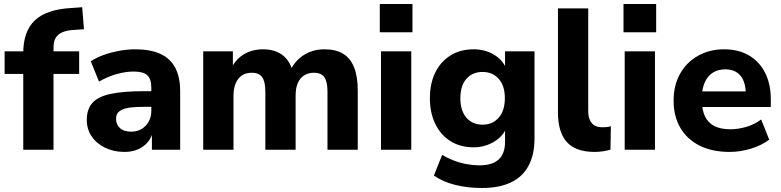

<svg xmlns="http://www.w3.org/2000/svg" viewBox="-20 -747 3896 958"><path d="M96 0V-378H3V-491H140L96 -451V-482Q96 -591 154 -645.5Q212 -700 335 -707L390 -711L399 -601L352 -598Q313 -596 290 -585.5Q267 -575 257 -556.5Q247 -538 247 -508V-474L228 -491H375V-378H247V0Z M601 11Q547 11 504 -10Q461 -31 437 -67Q413 -103 413 -148Q413 -202 441 -233.5Q469 -265 532 -278.5Q595 -292 699 -292H752V-214H700Q661 -214 634.5 -211Q608 -208 591 -200.5Q574 -193 566.5 -182Q559 -171 559 -154Q559 -126 578.5 -108Q598 -90 635 -90Q664 -90 686.5 -103.5Q709 -117 722 -140.5Q735 -164 735 -194V-309Q735 -353 715 -371.5Q695 -390 647 -390Q607 -390 562.5 -377.5Q518 -365 474 -340L433 -441Q459 -459 496.5 -472.5Q534 -486 575 -493.5Q616 -501 653 -501Q730 -501 779.5 -478.5Q829 -456 854 -409.5Q879 -363 879 -290V0H738V-99H745Q739 -65 719.5 -40.5Q700 -16 670 -2.5Q640 11 601 11Z M994 0V-491H1142V-399H1131Q1144 -430 1167 -453Q1190 -476 1222 -488.5Q1254 -501 1292 -501Q1349 -501 1387 -474Q1425 -447 1441 -391H1427Q1449 -442 1494.5 -471.5Q1540 -501 1599 -501Q1656 -501 1692.5 -478.5Q1729 -456 1747 -410.5Q1765 -365 1765 -295V0H1614V-290Q1614 -339 1598.5 -361.5Q1583 -384 1546 -384Q1518 -384 1497 -370.5Q1476 -357 1465.5 -331.5Q1455 -306 1455 -269V0H1304V-290Q1304 -339 1288.5 -361.5Q1273 -384 1236 -384Q1207 -384 1187 -370.5Q1167 -357 1156 -331.5Q1145 -306 1145 -269V0Z M1875 -586V-727H2038V-586ZM1881 0V-491H2032V0Z M2385 191Q2315 191 2253 176Q2191 161 2145 129L2186 26Q2213 42 2244.5 54Q2276 66 2309 72Q2342 78 2372 78Q2436 78 2468 49Q2500 20 2500 -40V-116H2509Q2494 -70 2447 -41Q2400 -12 2343 -12Q2277 -12 2228 -42.5Q2179 -73 2152 -128.5Q2125 -184 2125 -257Q2125 -331 2152 -385.5Q2179 -440 2228 -470.5Q2277 -501 2343 -501Q2402 -501 2447.5 -472.5Q2493 -444 2508 -398H2500V-491H2647V-57Q2647 25 2617 80.5Q2587 136 2528.5 163.5Q2470 191 2385 191ZM2388 -125Q2438 -125 2468.5 -160Q2499 -195 2499 -257Q2499 -319 2468.5 -353.5Q2438 -388 2388 -388Q2337 -388 2307 -353.5Q2277 -319 2277 -257Q2277 -195 2307 -160Q2337 -125 2388 -125Z M2947 11Q2852 11 2808 -38.5Q2764 -88 2764 -186V-705H2915V-192Q2915 -167 2923 -148.5Q2931 -130 2946.5 -121Q2962 -112 2986 -112Q2996 -112 3007 -113Q3018 -114 3028 -117L3026 0Q3007 5 2987.5 8Q2968 11 2947 11Z M3091 -586V-727H3254V-586ZM3097 0V-491H3248V0Z M3620 11Q3533 11 3470.5 -20.5Q3408 -52 3374.5 -109.5Q3341 -167 3341 -245Q3341 -321 3373 -378.5Q3405 -436 3462.5 -468.5Q3520 -501 3593 -501Q3665 -501 3717 -470.5Q3769 -440 3797.5 -384Q3826 -328 3826 -251V-213H3465V-291H3717L3701 -277Q3701 -338 3674.5 -369.5Q3648 -401 3599 -401Q3562 -401 3536 -384Q3510 -367 3496 -335Q3482 -303 3482 -258V-250Q3482 -199 3497.5 -166.5Q3513 -134 3544.5 -118Q3576 -102 3623 -102Q3663 -102 3704 -114Q3745 -126 3778 -151L3818 -50Q3781 -22 3727.5 -5.5Q3674 11 3620 11Z"/></svg>

Font: Nunito Sans 12pt ExtraBold
Style: Regular
Weight: 800
Designer: Vernon Adams
Foundry: Vernon Adams
Version: Version 3.101;gftools[0.9.27]